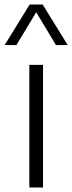

<svg xmlns="http://www.w3.org/2000/svg" viewBox="-50 -828 318 848"><path d="M79.5 0V-541.5H140V0ZM249 -629H197L110 -774L22.5 -629H-29.5L81 -808H138.5Z"/></svg>

Font: Encode Sans Light
Style: Regular
Weight: 300
Designer: Multiple Designers
Foundry: Impallari Type
Version: Version 2.000